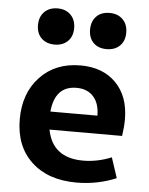

<svg xmlns="http://www.w3.org/2000/svg" viewBox="-53 -777 643 830"><g transform="rotate(5 268.5 -361.5)"><path d="M446.5 -597Q425 -576 389 -576Q353 -576 332 -597Q311 -618 311 -654Q311 -690 332 -711.5Q353 -733 389 -733Q425 -733 446.5 -711.5Q468 -690 468 -654Q468 -618 446.5 -597ZM164 -576Q128 -576 106.5 -597Q85 -618 85 -654Q85 -690 106.5 -711.5Q128 -733 164 -733Q199 -733 220.5 -711.5Q242 -690 242 -654Q242 -618 220.5 -597Q199 -576 164 -576ZM310 10Q186 10 114 -57.5Q42 -125 42 -242Q42 -355 108.5 -425.5Q175 -496 284 -496Q381 -496 438 -438Q495 -380 495 -280Q495 -248 489 -208H174Q197 -87 330 -87Q392 -87 453 -112L482 -24Q400 10 310 10ZM275 -398Q182 -398 171 -286H375Q375 -339 348.5 -368.5Q322 -398 275 -398Z"/></g></svg>

Font: Cantarell
Style: Bold
Weight: 700
Designer: Dave Crossland, Nikolaus Waxweiler, Florian Fecher, Jacques Le Bailly, Eben Sorkin, Alexei Vanyashin, Alexios Zavras, Em
Version: Version 0.303